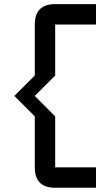

<svg xmlns="http://www.w3.org/2000/svg" viewBox="-20 -801 528 919"><path d="M244.1 -781.2H439.5V-683.6H244.1V-439.5L146.5 -341.8L244.1 -244.1V0H439.5V97.7H244.1Q146.5 97.7 146.5 0V-244.1L48.8 -341.8L146.5 -439.5V-683.6Q146.5 -781.2 244.1 -781.2Z"/></svg>

Font: BabelStone Runic Norse
Style: Regular
Weight: 400
Designer: Andrew West
Foundry: BabelStone
Version: Version 3.002 March 14, 2022